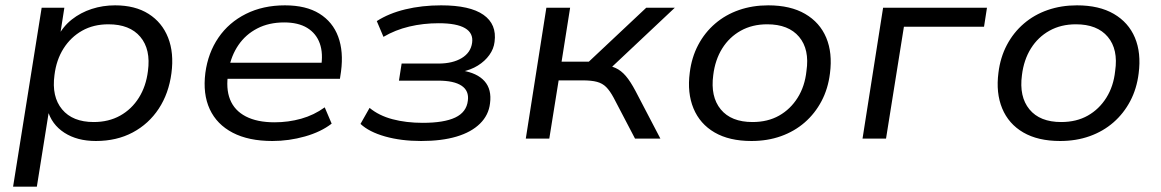

<svg xmlns="http://www.w3.org/2000/svg" viewBox="-20 -519 4348 719"><path d="M29 180 136 -490H221L204 -381H196Q216 -420 249 -446Q282 -472 323.5 -485.5Q365 -499 411 -499Q486 -499 536.5 -467Q587 -435 609.5 -378Q632 -321 622 -245Q612 -169 574.5 -112Q537 -55 477 -23Q417 9 339 9Q269 9 221 -22Q173 -53 158 -108H164L118 180ZM331 -62Q387 -62 430 -86Q473 -110 500 -153Q527 -196 534 -253Q545 -334 505.5 -381Q466 -428 386 -428Q330 -428 287.5 -404Q245 -380 218 -337.5Q191 -295 184 -238Q173 -157 212.5 -109.5Q252 -62 331 -62Z M1000 9Q911 9 851.5 -22Q792 -53 765.5 -110Q739 -167 749 -246Q759 -321 798 -378Q837 -435 901 -467Q965 -499 1047 -499Q1126 -499 1176 -468Q1226 -437 1246.5 -381.5Q1267 -326 1257 -251L1253 -224H812L821 -284H1205L1182 -266Q1191 -319 1177.5 -356.5Q1164 -394 1130.5 -414.5Q1097 -435 1044 -435Q987 -435 943.5 -412.5Q900 -390 873 -350.5Q846 -311 837 -261L835 -247Q825 -188 841.5 -146.5Q858 -105 900.5 -83Q943 -61 1008 -61Q1060 -61 1108 -74.5Q1156 -88 1196 -117L1222 -56Q1182 -25 1122 -8Q1062 9 1000 9Z M1557 9Q1482 9 1422 -8Q1362 -25 1330 -55L1364 -115Q1399 -86 1450 -72.5Q1501 -59 1563 -59Q1643 -59 1685 -79Q1727 -99 1732 -142Q1737 -179 1708.5 -198Q1680 -217 1621 -217H1474L1484 -281H1622Q1675 -281 1709 -301.5Q1743 -322 1748 -359Q1753 -395 1721.5 -413.5Q1690 -432 1623 -432Q1565 -432 1512.5 -419.5Q1460 -407 1416 -381L1391 -440Q1436 -469 1498 -484Q1560 -499 1632 -499Q1740 -499 1790.5 -463.5Q1841 -428 1832 -362Q1829 -336 1812.5 -313Q1796 -290 1769.5 -273.5Q1743 -257 1708 -250L1709 -255Q1767 -246 1794.5 -215Q1822 -184 1815 -132Q1810 -88 1777.5 -56Q1745 -24 1689.5 -7.5Q1634 9 1557 9Z M1949 0 2026 -490H2115L2083 -288H2185L2400 -490H2507L2253 -251L2233 -277Q2264 -274 2285 -264.5Q2306 -255 2323.5 -234.5Q2341 -214 2360 -178L2453 0H2358L2278 -153Q2264 -179 2250 -193Q2236 -207 2215.5 -212.5Q2195 -218 2162 -218H2072L2037 0Z M2794 9Q2711 9 2656 -23Q2601 -55 2577 -113Q2553 -171 2563 -247Q2570 -304 2594.5 -350.5Q2619 -397 2658 -430.5Q2697 -464 2747.5 -481.5Q2798 -499 2857 -499Q2940 -499 2995 -467Q3050 -435 3074 -378Q3098 -321 3088 -244Q3081 -187 3056.5 -140.5Q3032 -94 2993.5 -60.5Q2955 -27 2904.5 -9Q2854 9 2794 9ZM2798 -62Q2855 -62 2897.5 -86Q2940 -110 2967 -153Q2994 -196 3000 -253Q3012 -334 2972.5 -381Q2933 -428 2853 -428Q2797 -428 2754 -404Q2711 -380 2684.5 -337.5Q2658 -295 2651 -238Q2640 -157 2679 -109.5Q2718 -62 2798 -62Z M3210 0 3287 -490H3676L3665 -419H3365L3298 0Z M3950 9Q3867 9 3812 -23Q3757 -55 3733 -113Q3709 -171 3719 -247Q3726 -304 3750.5 -350.5Q3775 -397 3814 -430.5Q3853 -464 3903.5 -481.5Q3954 -499 4013 -499Q4096 -499 4151 -467Q4206 -435 4230 -378Q4254 -321 4244 -244Q4237 -187 4212.5 -140.5Q4188 -94 4149.5 -60.5Q4111 -27 4060.5 -9Q4010 9 3950 9ZM3954 -62Q4011 -62 4053.5 -86Q4096 -110 4123 -153Q4150 -196 4156 -253Q4168 -334 4128.5 -381Q4089 -428 4009 -428Q3953 -428 3910 -404Q3867 -380 3840.5 -337.5Q3814 -295 3807 -238Q3796 -157 3835 -109.5Q3874 -62 3954 -62Z"/></svg>

Font: Nunito Sans 10pt SemiExpanded
Style: Italic
Weight: 400
Width: 6
Italic angle: -9°
Designer: Vernon Adams
Foundry: Vernon Adams
Version: Version 3.101;gftools[0.9.27]